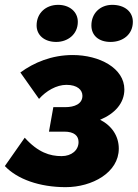

<svg xmlns="http://www.w3.org/2000/svg" viewBox="-35 -758 568 792"><path d="M236 14C345 14 455 -46 455 -145C455 -196 427 -239 378 -264C438 -289 478 -332 478 -389C478 -477 375 -531 265 -531C178 -531 105 -500 49 -459L126 -350C155 -383 198 -408 239 -408C284 -408 305 -387 305 -363C305 -329 272 -316 234 -316H185L167 -215H230C271 -215 289 -198 289 -172C289 -139 261 -114 219 -114C171 -114 122 -129 67 -190L-15 -73C36 -19 128 14 236 14ZM197 -585C244 -585 286 -616 286 -668C286 -710 251 -738 205 -738C154 -738 116 -704 116 -653C116 -613 148 -585 197 -585ZM421 -585C472 -585 513 -616 513 -668C513 -710 479 -738 428 -738C379 -738 342 -704 342 -653C342 -612 372 -585 421 -585Z"/></svg>

Font: Fixel Display 20240404 ExBold
Style: Italic
Weight: 800
Italic angle: -10°
Designer: AlfaBravo + MacPaw
Foundry: Kyrylo Tkachov, Marchela Mozhyna, Serhii Makarenko, Maria Weinstein, Zakhar Kryvoshyya
Version: Version 1.211;Glyphs 3.2 (3225)